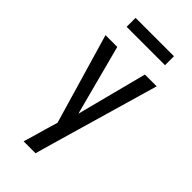

<svg xmlns="http://www.w3.org/2000/svg" viewBox="-280 -775 1061 1061"><g transform="rotate(45 250.0 -245.0)"><path d="M145 215Q155 182 164.5 149.5Q174 117 183 84L205 10L50 -520H142L251 -107L358 -520H450L269 106L238 215ZM100 -635V-705H400V-635Z"/></g></svg>

Font: Iosevka Medium
Style: Regular
Weight: 500
Monospace: yes
Designer: Belleve Invis
Foundry: Belleve Invis
Version: Version 32.5.0; ttfautohint (v1.8.4)